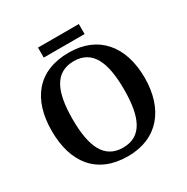

<svg xmlns="http://www.w3.org/2000/svg" viewBox="-190 -1008 1149 1181"><g transform="rotate(-30 385.0 -418.0)"><path d="M238 -775H528V-846H238ZM385 10C597 10 714 -137 714 -358C714 -580 597 -725 386 -725C163 -725 55 -580 55 -359C55 -137 163 10 385 10ZM385 -51C252 -51 202 -164 202 -358C202 -552 252 -664 386 -664C519 -664 568 -552 568 -358C568 -164 519 -51 385 -51Z"/></g></svg>

Font: Noto Serif SemiBold
Style: Regular
Weight: 600
Designer: Monotype Design Team
Foundry: Monotype Imaging Inc.
Version: Version 2.013